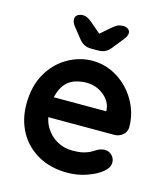

<svg xmlns="http://www.w3.org/2000/svg" viewBox="-112 -833 805 929"><g transform="rotate(15 290.0 -368.0)"><path d="M312 10Q227 10 164.5 -25.5Q102 -61 68.5 -122Q35 -183 35 -260Q35 -350 71.5 -413.5Q108 -477 167 -511Q226 -545 292 -545Q343 -545 388.5 -524Q434 -503 469 -466.5Q504 -430 524.5 -382Q545 -334 545 -280Q544 -256 526 -241Q508 -226 484 -226H102L72 -326H439L417 -306V-333Q415 -362 396.5 -385Q378 -408 350.5 -421.5Q323 -435 292 -435Q262 -435 236 -427Q210 -419 191 -400Q172 -381 161 -349Q150 -317 150 -268Q150 -214 172.5 -176.5Q195 -139 230.5 -119.5Q266 -100 306 -100Q343 -100 365 -106Q387 -112 400.5 -120.5Q414 -129 425 -135Q443 -144 459 -144Q481 -144 495.5 -129Q510 -114 510 -94Q510 -67 482 -45Q456 -23 409 -6.5Q362 10 312 10ZM268 -600Q230 -600 207 -630L163 -685Q151 -701 151 -717Q151 -730 161.5 -738Q172 -746 192 -746Q210 -746 237 -723L302 -667L276 -670L337 -723Q351 -735 362 -740.5Q373 -746 392 -746Q406 -746 415.5 -738.5Q425 -731 425 -720Q425 -713 421.5 -704.5Q418 -696 409 -685L365 -630Q342 -600 304 -600Z"/></g></svg>

Font: Quicksand Light
Style: Bold
Weight: 700
Version: Version 3.004